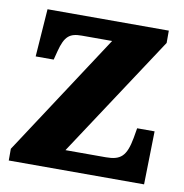

<svg xmlns="http://www.w3.org/2000/svg" viewBox="-66 -599 634 661"><g transform="rotate(10 251.0 -268.0)"><path d="M7 0H480L484 -186H423L417 -151C405 -86 386 -69 334 -69H193L472 -493V-536H48L36 -369H99L107 -400C121 -454 138 -467 180 -467H286L7 -41Z"/></g></svg>

Font: Noto Serif Georgian SemiCondensed ExtraBold
Style: Regular
Weight: 800
Width: 4
Designer: Monotype Design Team, Akaki Razmadze
Foundry: Google LLC
Version: Version 2.003